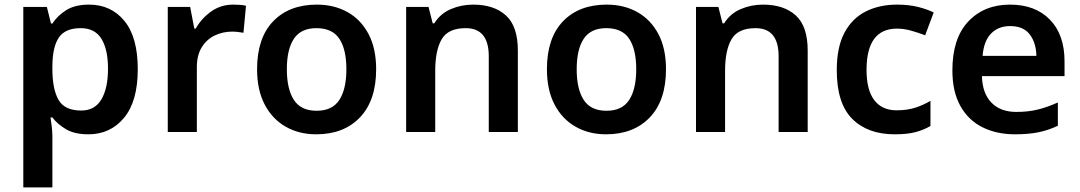

<svg xmlns="http://www.w3.org/2000/svg" viewBox="-20 -572 4679 832"><path d="M366 -552Q461 -552 519 -481.5Q577 -411 577 -272Q577 -133 517.5 -61.5Q458 10 363 10Q303 10 266 -12Q229 -34 207 -63H199Q202 -44 204.5 -21.5Q207 1 207 20V240H81V-542H183L201 -470H207Q229 -504 267 -528Q305 -552 366 -552ZM330 -450Q263 -450 235.5 -410Q208 -370 207 -289V-273Q207 -186 233.5 -139.5Q260 -93 332 -93Q391 -93 419.5 -141.5Q448 -190 448 -274Q448 -358 419.5 -404Q391 -450 330 -450Z M991 -552Q1004 -552 1019.5 -551Q1035 -550 1046 -547L1035 -430Q1025 -432 1011 -433.5Q997 -435 986 -435Q946 -435 911 -418.5Q876 -402 854.5 -367.5Q833 -333 833 -281V0H707V-542H804L822 -448H828Q852 -491 894 -521.5Q936 -552 991 -552Z M1610 -272Q1610 -137 1540 -63.5Q1470 10 1350 10Q1276 10 1218 -23Q1160 -56 1127 -119Q1094 -182 1094 -272Q1094 -407 1163.5 -479.5Q1233 -552 1353 -552Q1428 -552 1486 -519.5Q1544 -487 1577 -424.5Q1610 -362 1610 -272ZM1223 -272Q1223 -186 1253.5 -139Q1284 -92 1352 -92Q1420 -92 1450.5 -139Q1481 -186 1481 -272Q1481 -358 1450.5 -404Q1420 -450 1351 -450Q1284 -450 1253.5 -404Q1223 -358 1223 -272Z M2030 -552Q2121 -552 2172.5 -505Q2224 -458 2224 -353V0H2098V-328Q2098 -450 1998 -450Q1922 -450 1894 -402Q1866 -354 1866 -265V0H1740V-542H1837L1855 -471H1862Q1888 -513 1933.5 -532.5Q1979 -552 2030 -552Z M2866 -272Q2866 -137 2796 -63.5Q2726 10 2606 10Q2532 10 2474 -23Q2416 -56 2383 -119Q2350 -182 2350 -272Q2350 -407 2419.5 -479.5Q2489 -552 2609 -552Q2684 -552 2742 -519.5Q2800 -487 2833 -424.5Q2866 -362 2866 -272ZM2479 -272Q2479 -186 2509.5 -139Q2540 -92 2608 -92Q2676 -92 2706.5 -139Q2737 -186 2737 -272Q2737 -358 2706.5 -404Q2676 -450 2607 -450Q2540 -450 2509.5 -404Q2479 -358 2479 -272Z M3286 -552Q3377 -552 3428.5 -505Q3480 -458 3480 -353V0H3354V-328Q3354 -450 3254 -450Q3178 -450 3150 -402Q3122 -354 3122 -265V0H2996V-542H3093L3111 -471H3118Q3144 -513 3189.5 -532.5Q3235 -552 3286 -552Z M3857 10Q3740 10 3673 -57Q3606 -124 3606 -268Q3606 -368 3639.5 -430.5Q3673 -493 3732 -522.5Q3791 -552 3867 -552Q3918 -552 3958 -542Q3998 -532 4026 -518L3989 -419Q3958 -431 3927 -439.5Q3896 -448 3867 -448Q3735 -448 3735 -269Q3735 -182 3768.5 -138Q3802 -94 3865 -94Q3910 -94 3945 -105Q3980 -116 4012 -135V-26Q3981 -8 3945.5 1Q3910 10 3857 10Z M4357 -552Q4466 -552 4529.5 -487Q4593 -422 4593 -306V-242H4235Q4237 -168 4276 -127.5Q4315 -87 4384 -87Q4436 -87 4478 -97.5Q4520 -108 4564 -128V-27Q4524 -8 4481 1Q4438 10 4378 10Q4299 10 4237.5 -20.5Q4176 -51 4141.5 -113Q4107 -175 4107 -267Q4107 -406 4176 -479Q4245 -552 4357 -552ZM4357 -459Q4306 -459 4274.5 -426.5Q4243 -394 4238 -330H4471Q4470 -386 4442.5 -422.5Q4415 -459 4357 -459Z"/></svg>

Font: Noto Sans Malayalam SemiBold
Style: Regular
Weight: 600
Designer: Jelle Bosma - Monotype Design Team
Foundry: Monotype Imaging Inc.
Version: Version 2.104; ttfautohint (v1.8.4.7-5d5b)